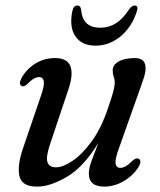

<svg xmlns="http://www.w3.org/2000/svg" viewBox="-20 -667 579 696"><path d="M482 -92Q488.5 -89.5 488.8 -81.2Q489 -73 483 -63Q462.5 -30 428.2 -10.2Q394 9.5 358 9.5Q302 9.5 302 -38Q302 -56.5 311.8 -83.5Q321.5 -110.5 336.5 -149Q283 -61.5 222.5 -26Q162 9.5 114.5 9.5Q58.5 9.5 50.2 -29.5Q42 -68.5 65 -134L128.5 -320Q141.5 -357 138.8 -372.2Q136 -387.5 122 -387.5Q112.5 -387.5 102.8 -382Q93 -376.5 78.5 -362Q66.5 -351 59 -355Q46 -361 58.5 -385Q76.5 -417 108.5 -436.8Q140.5 -456.5 179 -456.5Q224 -456.5 235.2 -427Q246.5 -397.5 228 -343L162.5 -147.5Q146 -99.5 151.8 -80Q157.5 -60.5 183 -60.5Q208.5 -60.5 243.5 -84.2Q278.5 -108 312.8 -155.2Q347 -202.5 371 -273Q386 -317 391 -336.5Q396 -356 396 -367.5Q396 -379 392.2 -389Q388.5 -399 388.5 -411.5Q388.5 -432 410.2 -444.2Q432 -456.5 469 -456.5Q529.5 -456.5 495.5 -367.5L411.5 -130.5Q396.5 -90 399 -74.2Q401.5 -58.5 416.5 -58.5Q425 -58.5 435.5 -64.2Q446 -70 461.5 -85.5Q474.5 -96 482 -92ZM343.5 -566.5Q375 -566.5 400.5 -582.8Q426 -599 449 -634.5Q458.5 -647 468 -647Q483 -647 476 -625.5Q457 -567.5 416.2 -534.5Q375.5 -501.5 326.5 -501.5Q277 -501.5 253.8 -534.8Q230.5 -568 242 -626Q246 -647 261 -647Q271 -647 273.5 -634.5Q277 -598 294.5 -582.2Q312 -566.5 343.5 -566.5Z"/></svg>

Font: Fraunces 72pt Soft
Style: Italic
Weight: 400
Italic angle: -16°
Version: Version 1.000;[b76b70a41]